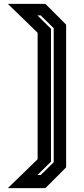

<svg xmlns="http://www.w3.org/2000/svg" viewBox="-20 -770 432 990"><path d="M214 200H20.5L174 51V-601L20.5 -750H214L321 -643V93ZM190 132.5 257 66.5V-624.5L190 -690.5H173L243 -621.5V63.5L173 132.5Z"/></svg>

Font: Tourney Expanded Regular
Style: Bold
Weight: 700
Width: 7
Designer: Tyler Finck
Foundry: Etcetera Type Co
Version: Version 1.010; ttfautohint (v1.8.3)